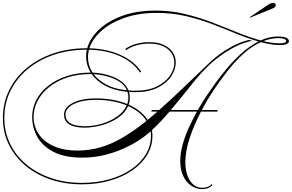

<svg xmlns="http://www.w3.org/2000/svg" viewBox="-70 -1034 2014 1325"><path d="M495 238Q377 238 277.5 204Q178 170 104.5 108Q31 46 -9.5 -37.5Q-50 -121 -50 -220Q-50 -323 -7 -411Q36 -499 114 -564Q192 -629 297.5 -665Q403 -701 527 -701Q530 -701 532 -701Q550 -768 611 -827.5Q672 -887 771.5 -924Q871 -961 1005 -961Q1111 -961 1208.5 -937Q1306 -913 1396 -878.5Q1486 -844 1569 -810Q1652 -776 1729 -755Q1757 -768 1786 -775Q1815 -782 1845 -782Q1924 -782 1924 -749Q1924 -737 1907.5 -730Q1891 -723 1864 -723Q1831 -723 1797.5 -728.5Q1764 -734 1730 -743Q1664 -713 1606 -659.5Q1548 -606 1497.5 -541Q1447 -476 1405 -413Q1383 -380 1362.5 -345.5Q1342 -311 1323 -275H1431V-264H1317Q1270 -174 1239.5 -83Q1209 8 1209 85Q1209 132 1222 172.5Q1235 213 1261.5 237.5Q1288 262 1328 262Q1368 262 1393 235L1395 244Q1370 271 1328 271Q1283 271 1248 246.5Q1213 222 1193.5 178.5Q1174 135 1174 78Q1174 24 1190 -34.5Q1206 -93 1232.5 -151.5Q1259 -210 1289 -264H1100Q1071 -230 1040.5 -197.5Q1010 -165 978 -136Q982 -117 982 -98Q982 -26 945.5 35Q909 96 843 141.5Q777 187 688 212.5Q599 238 495 238ZM973 -264 979 -275H1029Q1106 -343 1194 -427.5Q1282 -512 1387 -612Q1406 -630 1444 -658.5Q1482 -687 1534 -715Q1586 -743 1646 -758L1672 -753Q1608 -740 1553 -711.5Q1498 -683 1457 -653Q1416 -623 1393 -603Q1320 -537 1251 -449Q1182 -361 1109 -275H1295Q1328 -332 1360.5 -380Q1393 -428 1417 -461Q1453 -511 1499.5 -566Q1546 -621 1600 -669Q1654 -717 1714 -748Q1639 -769 1559.5 -802Q1480 -835 1393.5 -868Q1307 -901 1212 -923Q1117 -945 1013 -945Q884 -945 786.5 -910Q689 -875 628 -819.5Q567 -764 547 -701Q667 -697 760.5 -655.5Q854 -614 904 -540L897 -533Q848 -606 756.5 -647Q665 -688 544 -691Q537 -665 537 -640Q537 -582 569 -533Q601 -532 638 -525Q675 -518 711 -503.5Q747 -489 775 -466Q803 -443 817 -410Q840 -408 865 -408Q953 -408 1012.5 -437.5Q1072 -467 1102.5 -511.5Q1133 -556 1133 -601Q1133 -636 1114.5 -666Q1096 -696 1057.5 -714.5Q1019 -733 960 -733Q912 -733 870.5 -721Q829 -709 801 -688L793 -695Q823 -718 867 -730.5Q911 -743 960 -743Q1022 -743 1062.5 -723Q1103 -703 1123 -671.5Q1143 -640 1143 -603Q1143 -555 1111.5 -507.5Q1080 -460 1018 -429Q956 -398 864 -398Q841 -398 820 -400Q826 -381 826 -360Q826 -335 818 -312Q906 -272 949 -207Q981 -233 1017 -264ZM1852 -771Q1825 -771 1798.5 -765.5Q1772 -760 1747 -750Q1776 -743 1804.5 -739Q1833 -735 1861 -735Q1905 -735 1905 -752Q1905 -760 1891 -765.5Q1877 -771 1852 -771ZM-40 -220Q-40 -123 0 -41Q40 41 112 101Q184 161 281.5 194.5Q379 228 495 228Q597 228 684 203.5Q771 179 835.5 135Q900 91 936 31.5Q972 -28 972 -98Q972 -113 970 -128Q955 -115 940 -103Q885 -59 814 -23.5Q743 12 662.5 33Q582 54 497 54Q379 54 302.5 15.5Q226 -23 189 -87Q152 -151 152 -228Q152 -288 180 -343Q208 -398 261 -440.5Q314 -483 388.5 -508Q463 -533 556 -533Q524 -585 524 -645Q524 -668 529 -691H527Q405 -691 301.5 -656Q198 -621 121.5 -557.5Q45 -494 2.5 -408Q-40 -322 -40 -220ZM162 -228Q162 -158 199.5 -105.5Q237 -53 304.5 -24Q372 5 463 5Q548 5 625.5 -18Q703 -41 780 -86.5Q857 -132 941 -200Q900 -264 814 -302Q794 -256 747 -223Q700 -190 639 -172Q578 -154 516 -153Q372 -153 372 -243Q372 -293 433 -324Q494 -355 592 -355Q653 -355 707.5 -345Q762 -335 808 -316Q816 -338 816 -362Q816 -382 810 -400Q719 -409 657.5 -442Q596 -475 563 -523Q559 -523 556 -523Q466 -523 393.5 -499Q321 -475 269.5 -433.5Q218 -392 190 -339Q162 -286 162 -228ZM576 -522Q608 -480 665 -449.5Q722 -419 806 -411Q789 -449 751 -472.5Q713 -496 666 -508Q619 -520 576 -522ZM382 -243Q382 -163 516 -163Q577 -163 636 -181Q695 -199 740 -231Q785 -263 804 -307Q760 -325 706 -335Q652 -345 592 -345Q498 -345 440 -316.5Q382 -288 382 -243ZM1656 -912 1654 -916 1788 -1006Q1801 -1014 1814 -1014Q1833 -1014 1833 -998Q1833 -985 1815 -977Z"/></svg>

Font: Ballet 16pt
Style: Regular
Weight: 400
Designer: Maximiliano R. Sproviero
Foundry: Omnibus-Type
Version: Version 1.100; ttfautohint (v1.8.3)